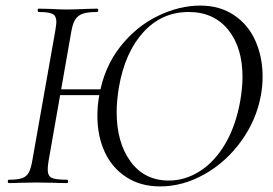

<svg xmlns="http://www.w3.org/2000/svg" viewBox="-20 -656 977 688"><path d="M170 -336H367L364 -315H166ZM182 -577Q182 -599 168.5 -606Q155 -613 119 -613Q115 -613 115 -619Q115 -625 119 -625L162 -624Q196 -622 218 -622Q247 -622 287 -624L327 -625Q332 -625 332 -619Q332 -613 327 -613Q293 -613 275.5 -606.5Q258 -600 249 -585Q240 -570 235 -540L154 -79Q151 -61 151 -48Q151 -26 165 -19Q179 -12 220 -12Q224 -12 224 -6Q224 0 220 0Q191 0 175 -1L112 -2L51 -1Q37 0 12 0Q8 0 8 -6Q8 -12 12 -12Q43 -12 59 -17.5Q75 -23 83 -37.5Q91 -52 96 -82L178 -545Q182 -571 182 -577ZM329 -241Q329 -280 336 -316Q354 -417 411.5 -489.5Q469 -562 546 -599Q623 -636 697 -636Q768 -636 819 -601.5Q870 -567 895.5 -509Q921 -451 921 -381Q921 -348 915 -315Q899 -226 844.5 -150.5Q790 -75 712.5 -31.5Q635 12 554 12Q484 12 433 -21Q382 -54 355.5 -111Q329 -168 329 -241ZM841 -295Q849 -343 849 -380Q849 -486 797.5 -549.5Q746 -613 656 -613Q560 -613 494 -541Q428 -469 406 -343Q398 -293 398 -255Q398 -145 448 -77Q498 -9 585 -9Q643 -9 696 -42.5Q749 -76 787 -140.5Q825 -205 841 -295Z"/></svg>

Font: Cormorant Garamond
Style: Italic
Weight: 400
Italic angle: -10°
Designer: Christian Thalmann (Catharsis Fonts)
Foundry: Catharsis Fonts
Version: Version 4.000